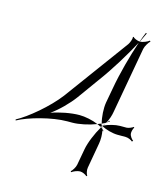

<svg xmlns="http://www.w3.org/2000/svg" viewBox="-124 -663 654 750"><g transform="rotate(15 202.5 -288.5)"><path d="M-30 -131 -29 -127C15 -151 105 -176 167 -176H187C213 -176 252 -184 283 -196C260 -206 229 -212 207 -212C173 -212 127 -203 94 -191C124 -212 159 -247 181 -277L243 -363C284 -418 327 -489 357 -545C337 -486 316 -409 305 -346L294 -286C290 -262 292 -227 299 -202L298 -203L295 -201C296 -201 298 -202 299 -202C300 -200 299 -199 300 -197L302 -195C301 -198 301 -200 299 -202C305 -205 310 -207 315 -210C324 -225 330 -245 332 -258L380 -526C382 -537 393 -555 400 -561L397 -564C390 -558 371 -550 360 -550C367 -564 373 -577 378 -588L374 -589C369 -578 364 -564 359 -550C350 -551 335 -556 332 -562L329 -560C331 -554 324 -536 319 -529L129 -270C88 -216 14 -154 -30 -131ZM230 9 233 12C239 7 255 0 266 0C276 0 290 7 294 12L297 9C293 4 289 -11 291 -22L309 -124C312 -140 312 -162 308 -179C309 -177 310 -175 311 -174L313 -176C311 -178 309 -181 306 -183C305 -187 304 -190 303 -193C303 -192 302 -192 302 -191C303 -189 303 -186 304 -184C302 -185 302 -186 300 -187C282 -157 265 -116 260 -88L248 -22C246 -11 236 4 230 9ZM283 -196C289 -194 294 -191 298 -188L297 -190C298 -191 300 -192 301 -193C300 -194 301 -196 300 -197C298 -198 296 -200 295 -201C291 -199 287 -198 283 -196ZM312 -206C313 -207 314 -209 315 -210C314 -209 313 -208 312 -206ZM316 -211C321 -214 324 -216 328 -219L326 -221C322 -218 320 -215 316 -211ZM298 -188C299 -188 299 -187 300 -187C301 -188 301 -190 302 -191ZM302 -195H303L302 -194ZM304 -194C320 -184 350 -176 370 -176H403C413 -176 426 -170 431 -165L435 -169C429 -173 420 -184 419 -194C418 -201 422 -215 426 -220L423 -222C419 -218 404 -212 397 -212H370C352 -212 324 -205 306 -196C309 -199 310 -202 312 -206C309 -203 309 -200 306 -196C305 -196 304 -195 303 -195L304 -194L303 -193ZM302 -191C302 -192 303 -192 303 -193C303 -194 302 -194 302 -194C301 -194 301 -193 301 -193C301 -192 302 -192 302 -191ZM298 -188Z"/></g></svg>

Font: Armata Saber
Style: RgIta
Weight: 400
Designer: Jasper
Foundry: Cannot Into Space Fonts
Version: Version 0.970